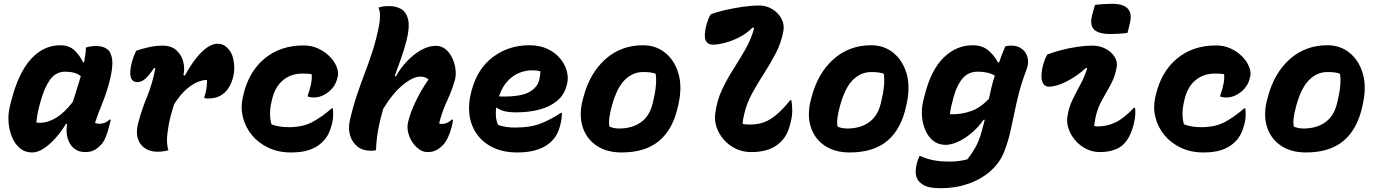

<svg xmlns="http://www.w3.org/2000/svg" viewBox="-20 -790 7240 1010"><path d="M297 -552Q344 -552 372.5 -524.5Q401 -497 417 -462H422Q426 -482 429 -503Q432 -524 432 -540Q456 -548 487 -548Q521 -548 543 -532Q565 -516 570 -477Q575 -438 558 -369Q542 -305 519 -249Q496 -193 480 -144Q489 -139 503 -139Q516 -139 529 -143.5Q542 -148 557 -161H563Q562 -154 559.5 -146Q557 -138 555 -129Q548 -98 537 -71Q526 -44 512 -29Q494 -10 475.5 0Q457 10 428 10Q392 10 368.5 -10Q345 -30 335.5 -64Q326 -98 333 -138H327Q302 -97 271.5 -63Q241 -29 209.5 -8.5Q178 12 149 12Q111 12 84.5 -10.5Q58 -33 43 -69.5Q28 -106 25 -147.5Q22 -189 31 -227L38 -255Q76 -406 142.5 -479Q209 -552 297 -552ZM171 -146Q176 -145 180.5 -144.5Q185 -144 189 -144Q232 -144 275.5 -170.5Q319 -197 363 -254Q373 -287 384 -320.5Q395 -354 405 -390Q374 -413 324 -413Q273 -413 243 -370.5Q213 -328 193 -255L188 -237Q181 -211 177 -188Q173 -165 171 -146Z M697 -523Q720 -532 760 -541Q800 -550 834 -550Q881 -550 908 -525.5Q935 -501 944 -465Q953 -429 945 -395L952 -392Q997 -474 1041.5 -517Q1086 -560 1125 -560Q1154 -560 1174 -540Q1194 -521 1202 -497.5Q1210 -474 1211.5 -452Q1213 -430 1211.5 -414.5Q1210 -399 1209 -396L1204 -376Q1203 -373 1197.5 -357Q1192 -341 1178 -321Q1164 -301 1139 -286.5Q1114 -272 1075 -272Q1070 -272 1065.5 -272.5Q1061 -273 1055 -274V-280Q1063 -303 1066 -324.5Q1069 -346 1069 -369H1062Q1047 -369 1021.5 -359.5Q996 -350 963.5 -323Q931 -296 896 -242Q886 -211 877 -177Q868 -143 862 -98Q853 -37 866 0Q840 8 809 8Q749 8 719 -33Q689 -74 707 -143Q725 -212 753.5 -281Q782 -350 797 -430L791 -433Q762 -390 742.5 -374Q723 -358 703 -358Q677 -358 668.5 -382Q660 -406 673 -461Q677 -475 682 -489.5Q687 -504 697 -523Z M1577 -551Q1619 -551 1653.5 -535Q1688 -519 1712 -495Q1738 -470 1750 -440.5Q1762 -411 1757 -390L1754 -377Q1744 -335 1707.5 -306Q1671 -277 1629 -277Q1614 -277 1599 -282V-288Q1625 -361 1619 -400Q1598 -403 1571 -403Q1510 -403 1467.5 -367Q1425 -331 1410 -262L1408 -253Q1401 -223 1400.5 -193.5Q1400 -164 1408 -136Q1429 -128 1451.5 -124.5Q1474 -121 1499 -121Q1572 -121 1622 -147.5Q1672 -174 1725 -220H1731Q1733 -201 1732.5 -180.5Q1732 -160 1727 -141Q1717 -101 1703 -77Q1689 -53 1666 -34Q1642 -13 1604.5 -0.5Q1567 12 1510 12Q1444 12 1391.5 -13Q1339 -38 1305 -79.5Q1271 -121 1258 -172.5Q1245 -224 1257 -277L1259 -286Q1287 -411 1370.5 -481Q1454 -551 1577 -551Z M2273 -549Q2302 -549 2324 -531Q2346 -513 2359 -485Q2372 -457 2376 -426Q2380 -395 2373 -369Q2357 -313 2334 -264.5Q2311 -216 2295 -160Q2294 -156 2292.5 -150.5Q2291 -145 2290 -140Q2294 -139 2297.5 -138.5Q2301 -138 2305 -138Q2333 -138 2357 -161H2363Q2362 -144 2355 -119Q2339 -59 2312 -29Q2294 -10 2275 0Q2256 10 2228 10Q2199 10 2172.5 -14.5Q2146 -39 2132.5 -75Q2119 -111 2126 -145Q2137 -194 2165.5 -254Q2194 -314 2234 -372Q2219 -387 2191 -387Q2153 -387 2100 -344Q2047 -301 1996 -218Q1981 -168 1970.5 -114Q1960 -60 1958 0Q1946 3 1931 3Q1888 3 1860 -19.5Q1832 -42 1821.5 -78Q1811 -114 1820 -155Q1837 -229 1857.5 -290Q1878 -351 1899.5 -407Q1921 -463 1940 -522Q1959 -581 1973 -651Q1978 -675 1979 -702.5Q1980 -730 1971 -750Q1985 -755 1998.5 -756.5Q2012 -758 2028 -758Q2064 -758 2091 -742Q2118 -726 2127 -687Q2136 -648 2119 -579Q2106 -529 2089.5 -482Q2073 -435 2056 -389H2063Q2086 -431 2120.5 -467.5Q2155 -504 2195 -526.5Q2235 -549 2273 -549Z M2765 -552Q2819 -552 2859.5 -533Q2900 -514 2926 -483Q2952 -452 2961.5 -416.5Q2971 -381 2963 -349L2961 -341Q2948 -290 2910 -259Q2872 -228 2817 -213.5Q2762 -199 2696 -199Q2622 -199 2595 -223H2590Q2587 -199 2589 -176Q2591 -153 2600 -133Q2622 -125 2644 -122Q2666 -119 2690 -119Q2770 -119 2823.5 -140Q2877 -161 2930 -196H2936Q2935 -161 2928 -135Q2918 -95 2902.5 -72.5Q2887 -50 2867 -34Q2808 12 2701 12Q2627 12 2573.5 -14Q2520 -40 2488.5 -84.5Q2457 -129 2449.5 -186.5Q2442 -244 2459 -307L2462 -318Q2493 -431 2575 -491.5Q2657 -552 2765 -552ZM2778 -420Q2745 -420 2712 -407Q2679 -394 2650.5 -364Q2622 -334 2605 -283Q2616 -282 2625 -282Q2723 -282 2764.5 -306Q2806 -330 2816 -367Q2823 -398 2823 -415Q2815 -417 2805 -418.5Q2795 -420 2778 -420Z M3363 -552Q3430 -552 3479 -512.5Q3528 -473 3548.5 -404.5Q3569 -336 3550 -247L3547 -233Q3521 -111 3448 -49.5Q3375 12 3250 12Q3170 12 3116.5 -25Q3063 -62 3044 -125.5Q3025 -189 3046 -267L3050 -282Q3083 -406 3165 -479Q3247 -552 3363 -552ZM3362 -411Q3310 -411 3268.5 -371.5Q3227 -332 3201 -241L3199 -234Q3189 -199 3185.5 -171.5Q3182 -144 3186 -124Q3209 -114 3237 -114Q3305 -114 3351 -146.5Q3397 -179 3413 -245L3415 -253Q3438 -347 3429 -402Q3416 -407 3400.5 -409Q3385 -411 3362 -411Z M3718 -714Q3747 -726 3792 -736.5Q3837 -747 3886 -754Q3935 -761 3973 -761Q4011 -761 4042.5 -742Q4074 -723 4090.5 -692.5Q4107 -662 4101 -627Q4090 -566 4061.5 -511Q4033 -456 3999 -403.5Q3965 -351 3936 -298Q3907 -245 3894 -186Q3891 -174 3889 -162Q3887 -150 3886 -139Q3896 -136 3907 -135.5Q3918 -135 3928 -135Q3967 -135 3999.5 -147Q4032 -159 4065 -187Q4098 -215 4137 -263H4143Q4147 -239 4147.5 -210.5Q4148 -182 4140 -150Q4130 -106 4115 -79.5Q4100 -53 4075 -33Q4024 10 3931 10Q3887 10 3850 -8Q3813 -26 3787 -56Q3761 -86 3749 -122.5Q3737 -159 3743 -197Q3752 -263 3778.5 -319Q3805 -375 3838 -426.5Q3871 -478 3901 -530.5Q3931 -583 3947 -641L3940 -646Q3907 -613 3867 -593Q3827 -573 3791 -564Q3755 -555 3732 -555Q3702 -555 3692 -578Q3682 -601 3695 -656Q3699 -670 3704 -684Q3709 -698 3718 -714Z M4563 -552Q4630 -552 4679 -512.5Q4728 -473 4748.5 -404.5Q4769 -336 4750 -247L4747 -233Q4721 -111 4648 -49.5Q4575 12 4450 12Q4370 12 4316.5 -25Q4263 -62 4244 -125.5Q4225 -189 4246 -267L4250 -282Q4283 -406 4365 -479Q4447 -552 4563 -552ZM4562 -411Q4510 -411 4468.5 -371.5Q4427 -332 4401 -241L4399 -234Q4389 -199 4385.5 -171.5Q4382 -144 4386 -124Q4409 -114 4437 -114Q4505 -114 4551 -146.5Q4597 -179 4613 -245L4615 -253Q4638 -347 4629 -402Q4616 -407 4600.5 -409Q4585 -411 4562 -411Z M5097 -552Q5147 -552 5179.5 -524.5Q5212 -497 5229 -462H5236Q5242 -481 5250 -502Q5258 -523 5268 -546Q5274 -548 5282 -549Q5290 -550 5300 -550Q5333 -550 5355.5 -533Q5378 -516 5385.5 -487.5Q5393 -459 5380 -424Q5355 -359 5340.5 -302.5Q5326 -246 5316 -196Q5306 -146 5295 -98Q5284 -50 5266 -1Q5244 61 5194 106.5Q5144 152 5076 176Q5008 200 4931 200Q4872 200 4846.5 187.5Q4821 175 4810 159Q4788 128 4803 69Q4806 58 4809.5 49Q4813 40 4817 31H4823Q4849 44 4886 52Q4923 60 4979 60Q5024 60 5069 48Q5093 17 5109.5 -12Q5126 -41 5138 -78Q5145 -100 5150 -120Q5155 -140 5160 -160H5154Q5127 -121 5091.5 -91Q5056 -61 5020 -44.5Q4984 -28 4954 -28Q4916 -28 4889.5 -49Q4863 -70 4848 -104.5Q4833 -139 4830 -179Q4827 -219 4836 -257L4843 -285Q4877 -422 4944 -487Q5011 -552 5097 -552ZM4977 -190Q4982 -189 4986 -189Q4990 -189 4994 -189Q5038 -189 5086.5 -205Q5135 -221 5182 -270Q5188 -298 5195 -328Q5202 -358 5213 -392Q5196 -403 5172.5 -408Q5149 -413 5124 -413Q5075 -413 5045 -379Q5015 -345 4998 -285L4993 -267Q4987 -245 4983 -226Q4979 -207 4977 -190Z M5489 -503Q5519 -515 5560.5 -526Q5602 -537 5646 -543.5Q5690 -550 5727 -550Q5764 -550 5795 -534Q5826 -518 5843 -491.5Q5860 -465 5854 -435Q5845 -386 5823 -345.5Q5801 -305 5778 -265Q5755 -225 5744 -177Q5741 -164 5739 -151Q5737 -138 5736 -127Q5741 -126 5745.5 -125.5Q5750 -125 5754 -125Q5803 -125 5847.5 -146Q5892 -167 5945 -223H5951Q5953 -207 5952 -186.5Q5951 -166 5944 -137Q5925 -62 5886 -27Q5869 -11 5837.5 -0.5Q5806 10 5766 10Q5727 10 5693.5 -7Q5660 -24 5636 -52Q5612 -80 5601 -113Q5590 -146 5595 -177Q5602 -224 5621.5 -264.5Q5641 -305 5663 -345Q5685 -385 5699 -430L5693 -433Q5644 -388 5590 -361Q5536 -334 5498 -334Q5472 -334 5462.5 -362Q5453 -390 5466 -445Q5470 -459 5475 -473Q5480 -487 5489 -503ZM5740 -764Q5762 -767 5786.5 -768.5Q5811 -770 5830 -770Q5948 -770 5924 -669L5911 -617Q5889 -614 5865.5 -612.5Q5842 -611 5822 -611Q5758 -611 5734.5 -635.5Q5711 -660 5726 -714Z M6377 -551Q6419 -551 6453.5 -535Q6488 -519 6512 -495Q6538 -470 6550 -440.5Q6562 -411 6557 -390L6554 -377Q6544 -335 6507.5 -306Q6471 -277 6429 -277Q6414 -277 6399 -282V-288Q6425 -361 6419 -400Q6398 -403 6371 -403Q6310 -403 6267.5 -367Q6225 -331 6210 -262L6208 -253Q6201 -223 6200.5 -193.5Q6200 -164 6208 -136Q6229 -128 6251.5 -124.5Q6274 -121 6299 -121Q6372 -121 6422 -147.5Q6472 -174 6525 -220H6531Q6533 -201 6532.5 -180.5Q6532 -160 6527 -141Q6517 -101 6503 -77Q6489 -53 6466 -34Q6442 -13 6404.5 -0.5Q6367 12 6310 12Q6244 12 6191.5 -13Q6139 -38 6105 -79.5Q6071 -121 6058 -172.5Q6045 -224 6057 -277L6059 -286Q6087 -411 6170.5 -481Q6254 -551 6377 -551Z M6963 -552Q7030 -552 7079 -512.5Q7128 -473 7148.5 -404.5Q7169 -336 7150 -247L7147 -233Q7121 -111 7048 -49.5Q6975 12 6850 12Q6770 12 6716.5 -25Q6663 -62 6644 -125.5Q6625 -189 6646 -267L6650 -282Q6683 -406 6765 -479Q6847 -552 6963 -552ZM6962 -411Q6910 -411 6868.5 -371.5Q6827 -332 6801 -241L6799 -234Q6789 -199 6785.5 -171.5Q6782 -144 6786 -124Q6809 -114 6837 -114Q6905 -114 6951 -146.5Q6997 -179 7013 -245L7015 -253Q7038 -347 7029 -402Q7016 -407 7000.5 -409Q6985 -411 6962 -411Z"/></svg>

Font: Recursive Mn Csl St XBd
Style: Italic
Weight: 800
Italic angle: -15°
Monospace: yes
Version: Version 1.079;hotconv 1.0.112;makeotfexe 2.5.65598; ttfautoh